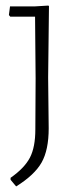

<svg xmlns="http://www.w3.org/2000/svg" viewBox="-20 -477 285 690"><path d="M154 -457 156 -455 153 -198 155 -16Q155 62 129.5 107Q104 152 38 193L18 169V162Q68 127 87.5 89.5Q107 52 107 -12L108 -195L106 -417H17L12 -423L16 -454H105Z"/></svg>

Font: Alegreya Sans SC Light
Style: Regular
Weight: 300
Designer: Juan Pablo del Peral
Foundry: Huerta Tipografica
Version: Version 2.007